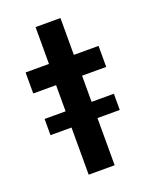

<svg xmlns="http://www.w3.org/2000/svg" viewBox="-111 -618 535 680"><g transform="rotate(-20 156.0 -278.0)"><path d="M104.9 0V-177.8H25.7V-238.9H104.9V-337.5H18.8V-416.7H106.9V-555.6H200.7V-416.7H293.8V-337.5H202.8V-238.9H286.8V-177.8H202.8V0Z"/></g></svg>

Font: Afacad Flux Medium
Style: Regular
Weight: 500
Designer: Kristian Moeller
Foundry: Dicotype
Version: Version 1.100